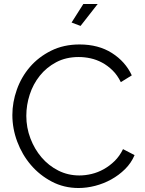

<svg xmlns="http://www.w3.org/2000/svg" viewBox="-20 -937 726 963"><path d="M384 -807 339 -824 398 -917H470ZM42 -360Q42 -424 64.5 -487.5Q87 -551 130 -601Q173 -651 236 -682.5Q299 -714 379 -714Q474 -714 541.5 -671Q609 -628 641 -559L586 -525Q569 -560 544.5 -584Q520 -608 492 -623Q464 -638 434 -644.5Q404 -651 375 -651Q311 -651 262 -625Q213 -599 179.5 -557Q146 -515 129 -462.5Q112 -410 112 -356Q112 -297 132.5 -243Q153 -189 188.5 -147.5Q224 -106 272.5 -81.5Q321 -57 378 -57Q408 -57 439.5 -64.5Q471 -72 500.5 -88.5Q530 -105 555 -129.5Q580 -154 597 -189L655 -159Q638 -119 607 -88.5Q576 -58 538 -37Q500 -16 457.5 -5Q415 6 374 6Q301 6 240 -26Q179 -58 135 -109.5Q91 -161 66.5 -226.5Q42 -292 42 -360Z"/></svg>

Font: Oxford Sans
Style: Regular
Weight: 400
Designer: Matt McInerney, Pablo Impallari, Rodrigo Fuenzalida
Foundry: Matt McInerney, Pablo Impallari, Rodrigo Fuenzalida
Version: Version 3.000g; ttfautohint (v1.5) -l 8 -r 28 -G 28 -x 14 -D